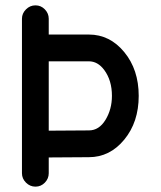

<svg xmlns="http://www.w3.org/2000/svg" viewBox="-20 -690 600 717"><path d="M398 -332Q398 -390 369 -429Q345 -461 312 -461H162V-202L312 -203Q350 -203 374 -242.5Q398 -282 398 -332ZM312 -561Q390 -561 444 -495.5Q498 -430 498 -332Q498 -234 444 -168.5Q390 -103 312 -103L162 -102V-43Q162 -23 147.5 -8Q133 7 112.5 7Q92 7 77 -8Q62 -23 62 -43V-620Q62 -640 77 -655Q92 -670 112.5 -670Q133 -670 147.5 -655Q162 -640 162 -620V-561Z"/></svg>

Font: Brass Mono
Style: Bold
Weight: 700
Monospace: yes
Version: Version 1.100; ttfautohint (v1.8.3) -l 8 -r 50 -G 200 -x 14 